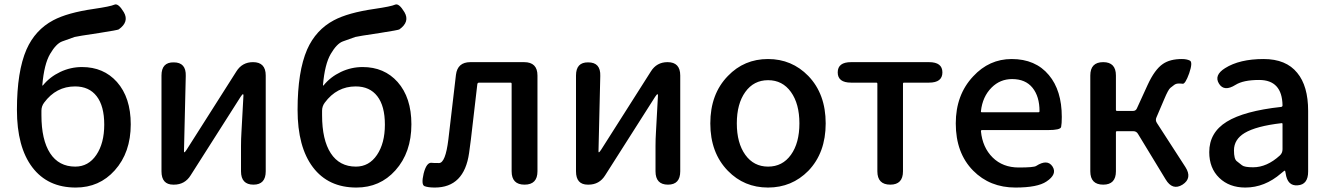

<svg xmlns="http://www.w3.org/2000/svg" viewBox="-20 -829 5969 862"><path d="M320 13Q194 13 125 -78Q56 -169 56 -336Q56 -508 99 -607Q138 -695 219 -738Q283 -772 401 -789Q476 -800 493.5 -808Q511 -816 536 -774Q561 -731 513 -697Q509 -694 426 -681Q325 -666 315 -663Q287 -653 259 -643Q232 -633 205 -587Q178 -541 170 -447Q170 -442 173 -446Q204 -484 250.5 -506Q297 -528 348 -528Q445 -528 505 -461Q567 -391 567 -271Q567 -144 495 -64Q426 13 320 13ZM318 -81Q377 -81 412.5 -133.5Q448 -186 448 -269.5Q448 -353 414 -397Q380 -441 317 -441Q232 -441 178 -368Q166 -352 166 -332V-312Q166 -201 205 -141Q244 -81 318 -81Z M758 0Q705 0 705 -60V-490Q705 -550 760 -549Q816 -549 814 -488L806 -150Q806 -145 808 -145Q810 -145 818 -157L1041 -508Q1067 -550 1116 -550Q1173 -550 1173 -490V-60Q1173 0 1118 0Q1062 0 1062 -60V-174Q1062 -205 1064 -236L1073 -401Q1073 -406 1070.5 -406Q1068 -406 1060 -394L836 -42Q810 0 761 0Z M1580 13Q1454 13 1385 -78Q1316 -169 1316 -336Q1316 -508 1359 -607Q1398 -695 1479 -738Q1543 -772 1661 -789Q1736 -800 1753.5 -808Q1771 -816 1796 -774Q1821 -731 1773 -697Q1769 -694 1686 -681Q1585 -666 1575 -663Q1547 -653 1519 -643Q1492 -633 1465 -587Q1438 -541 1430 -447Q1430 -442 1433 -446Q1464 -484 1510.5 -506Q1557 -528 1608 -528Q1705 -528 1765 -461Q1827 -391 1827 -271Q1827 -144 1755 -64Q1686 13 1580 13ZM1578 -81Q1637 -81 1672.5 -133.5Q1708 -186 1708 -269.5Q1708 -353 1674 -397Q1640 -441 1577 -441Q1492 -441 1438 -368Q1426 -352 1426 -332V-312Q1426 -201 1465 -141Q1504 -81 1578 -81Z M1932 13Q1903 13 1886.5 7Q1870 1 1882 -50Q1895 -101 1918 -98Q1923 -97 1951 -97Q1980 -97 1993 -203L2027 -493Q2034 -550 2092 -550H2333Q2393 -550 2393 -490V-60Q2393 0 2335 0Q2277 0 2277 -60V-453Q2277 -458 2272 -458H2131Q2124 -458 2123 -451L2094 -202Q2090 -172 2086 -142Q2064 13 1932 13Z M2619 0Q2566 0 2566 -60V-490Q2566 -550 2621 -549Q2677 -549 2675 -488L2667 -150Q2667 -145 2669 -145Q2671 -145 2679 -157L2902 -508Q2928 -550 2977 -550Q3034 -550 3034 -490V-60Q3034 0 2979 0Q2923 0 2923 -60V-174Q2923 -205 2925 -236L2934 -401Q2934 -406 2931.5 -406Q2929 -406 2921 -394L2697 -42Q2671 0 2622 0Z M3248 -62Q3169 -143 3169 -275Q3169 -407 3248 -488Q3321 -564 3428 -564Q3535 -564 3609 -488Q3687 -407 3687 -275Q3687 -143 3609 -62Q3535 13 3428 13Q3321 13 3248 -62ZM3326 -134Q3364 -81 3428.5 -81Q3493 -81 3531 -134Q3569 -187 3569 -275Q3569 -363 3531 -416Q3493 -469 3428.5 -469Q3364 -469 3326 -416Q3288 -363 3288 -275Q3288 -187 3326 -134Z M3977 0Q3919 0 3919 -60V-453Q3919 -458 3914 -458H3801Q3741 -458 3741 -504Q3741 -550 3801 -550H4151Q4211 -550 4211 -504Q4211 -458 4151 -458H4039Q4034 -458 4034 -453V-60Q4034 0 3977 0Z M4539 13Q4424 13 4349 -63Q4271 -142 4271 -275Q4271 -403 4349 -486Q4421 -564 4522 -564Q4629 -564 4689 -492Q4747 -423 4747 -304Q4747 -273 4744 -259Q4741 -245 4685 -245H4389Q4384 -245 4384 -240Q4391 -167 4436.5 -122Q4482 -77 4554 -77Q4622 -77 4632 -84Q4682 -116 4705 -82Q4728 -47 4678 -14Q4638 13 4539 13ZM4384 -330Q4383 -325 4388 -325H4642Q4647 -325 4647 -330Q4647 -396 4615.5 -435Q4584 -474 4524 -474Q4470 -474 4432 -436Q4391 -395 4384 -330Z M4933 0Q4875 0 4875 -60V-490Q4875 -550 4933 -550Q4990 -550 4990 -490V-336Q4990 -331 4995 -331H5067Q5079 -331 5084 -342L5132 -447Q5164 -517 5201 -542Q5233 -564 5286 -564Q5308 -564 5322 -557Q5336 -550 5319 -500Q5301 -450 5289 -453Q5284 -454 5272 -454Q5260 -454 5252 -448Q5244 -442 5234.5 -434.5Q5225 -427 5207 -384L5172 -302Q5166 -289 5174 -277L5302 -79Q5334 -29 5289 0Q5244 28 5213 -24L5089 -228Q5082 -240 5068 -240H4995Q4990 -240 4990 -235V-60Q4990 0 4933 0Z M5571 13Q5499 13 5454 -30.5Q5409 -74 5409 -146Q5409 -234 5487.5 -282.5Q5566 -331 5732 -349Q5738 -350 5738 -356Q5736 -470 5633 -470Q5562 -470 5527 -448Q5476 -416 5453 -453Q5429 -491 5480 -523Q5545 -564 5653 -564Q5754 -564 5804 -502Q5853 -443 5853 -331V-59Q5853 0 5806 3Q5760 7 5752 -51L5751 -56Q5750 -63 5748 -63Q5746 -63 5732 -51Q5658 13 5571 13ZM5606 -78Q5668 -78 5726 -131Q5738 -142 5738 -159V-272Q5738 -277 5733 -276Q5620 -263 5568 -232Q5520 -203 5520 -154Q5520 -115 5532.5 -105.5Q5545 -96 5556 -87Q5567 -78 5606 -78Z"/></svg>

Font: Resource Han Rounded JP Medium
Style: Regular
Weight: 500
Designer: Cyano Hao (round all glyphs); Ryoko NISHIZUKA 西塚涼子 (kana, bopomofo & ideographs); Paul D. Hunt (Latin, Greek & Cyrillic)
Foundry: Cyano Hao
Version: 0.990